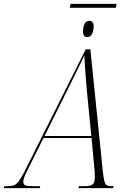

<svg xmlns="http://www.w3.org/2000/svg" viewBox="-78 -968 663 988"><path d="M281 -928 285 -948H522L518 -928ZM371 -777Q349 -777 349 -807Q349 -826 356.5 -843.5Q364 -861 381 -861Q404 -861 404 -832Q404 -811 396 -794Q388 -777 371 -777ZM-58 0 -56 -10H-37Q-17 -10 -4 -15.5Q9 -21 22.5 -41Q36 -61 59 -107L363 -714H387L450 -97Q454 -57 458.5 -38.5Q463 -20 471.5 -15Q480 -10 496 -10H507L504 0H326L328 -10H357Q387 -10 398.5 -19Q410 -28 410 -57Q410 -67 409.5 -78Q409 -89 408 -99L393 -258H146L68 -102Q58 -82 50 -64Q42 -46 42 -32Q42 -18 53.5 -14Q65 -10 94 -10H129L127 0ZM269 -505 151 -268H392L371 -481Q368 -511 365 -548.5Q362 -586 359.5 -622Q357 -658 356 -683Q345 -659 334.5 -637.5Q324 -616 309 -586Q294 -556 269 -505Z"/></svg>

Font: Noto Serif Display Condensed ExtraLight
Style: Italic
Weight: 200
Width: 3
Italic angle: -12°
Designer: Monotype Design Team
Foundry: Monotype Imaging Inc.
Version: Version 2.009